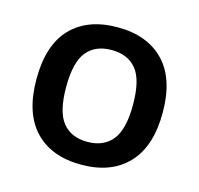

<svg xmlns="http://www.w3.org/2000/svg" viewBox="-75 -827 630 609"><g transform="rotate(15 240.5 -522.5)"><path d="M33.5 -523Q33.5 -635 88 -691.5Q142.5 -748 240.5 -748Q338.5 -748 393.2 -691Q448 -634 448 -523Q448 -412 393.2 -354.5Q338.5 -297 240.5 -297Q142.5 -297 88 -354.2Q33.5 -411.5 33.5 -523ZM350.5 -523Q350.5 -604.5 322.2 -639Q294 -673.5 240.5 -673.5Q187.5 -673.5 159.2 -639Q131 -604.5 131 -523Q131 -441.5 159.2 -406.8Q187.5 -372 240.5 -372Q293.5 -372 322 -406.8Q350.5 -441.5 350.5 -523Z"/></g></svg>

Font: Encode Sans Medium
Style: Regular
Weight: 500
Designer: Multiple Designers
Foundry: Impallari Type
Version: Version 2.000